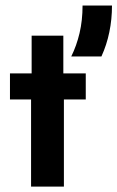

<svg xmlns="http://www.w3.org/2000/svg" viewBox="-20 -687 432 707"><path d="M94.4 0V-320.8H16.7V-416.7H96.5V-555.6H213.2V-416.7H295.8V-320.8H215.3V0ZM242.4 -479.2Q261.8 -518.1 272.9 -564.9Q284 -611.8 284 -666.7H392.4Q392.4 -616 382.6 -568.8Q372.9 -521.5 353.5 -479.2Z"/></svg>

Font: co2trust
Style: Bold
Weight: 700
Designer: Kristian Moeller
Foundry: Dicotype
Version: Version 1.000